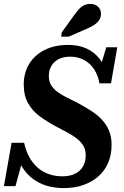

<svg xmlns="http://www.w3.org/2000/svg" viewBox="-37 -949 632 979"><path d="M289 10Q241 10 201 -2Q161 -14 129.5 -38Q98 -62 76 -97.5Q54 -133 43 -181Q51 -176 60.5 -171.5Q70 -167 77 -163Q84 -159 84 -154L42 0H-17L22 -221H86Q95 -179 113 -147Q131 -115 156 -93.5Q181 -72 212.5 -61Q244 -50 281 -50Q320 -50 346.5 -63.5Q373 -77 386.5 -101Q400 -125 400 -158Q400 -186 387.5 -206.5Q375 -227 353.5 -243.5Q332 -260 304.5 -274.5Q277 -289 247 -305Q202 -329 165 -356.5Q128 -384 106 -423Q84 -462 84 -517Q84 -577 111.5 -622.5Q139 -668 190 -694Q241 -720 312 -720Q364 -720 404.5 -701.5Q445 -683 472 -647.5Q499 -612 510 -561Q503 -563 494.5 -566Q486 -569 479.5 -574Q473 -579 468 -585L505 -708H561L529 -524H470Q463 -565 443 -595.5Q423 -626 392 -643Q361 -660 321 -660Q285 -660 261 -647Q237 -634 224.5 -612Q212 -590 212 -561Q212 -535 223 -516Q234 -497 254 -482Q274 -467 300 -453.5Q326 -440 356 -426Q391 -407 423 -387Q455 -367 479.5 -342Q504 -317 518 -285Q532 -253 532 -211Q532 -160 514.5 -119Q497 -78 464.5 -49.5Q432 -21 387.5 -5.5Q343 10 289 10ZM337 -866Q352 -887 364.5 -901Q377 -915 391 -922Q405 -929 423 -929Q448 -929 463 -914.5Q478 -900 478 -879Q478 -861 469 -847Q460 -833 442.5 -821.5Q425 -810 398 -799L313 -762H275L278 -784Z"/></svg>

Font: Roboto Serif 72pt SemiCondensed SemiBold
Style: Italic
Weight: 600
Width: 4
Italic angle: -10°
Designer: Greg Gazdowicz
Foundry: Commercial Type
Version: Version 1.008